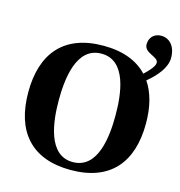

<svg xmlns="http://www.w3.org/2000/svg" viewBox="-123 -954 1013 1078"><g transform="rotate(15 384.0 -415.0)"><path d="M219 -346C219 -467 237 -661 384 -661C531 -661 549 -467 549 -346C549 -225 531 -31 384 -31C239 -31 219 -225 219 -346ZM42 -346C42 -120 154 15 384 15C614 15 726 -120 726 -346C726 -442 706 -521 665 -581C717 -624 767 -680 767 -739C767 -805 731 -845 682 -845C637 -845 614 -813 614 -778C614 -725 696 -728 696 -691C696 -671 668 -640 639 -613C582 -674 497 -707 384 -707C154 -707 42 -572 42 -346Z"/></g></svg>

Font: Heuristica
Style: Bold
Weight: 700
Version: Version 1.0.1